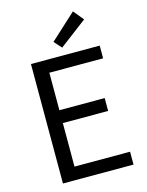

<svg xmlns="http://www.w3.org/2000/svg" viewBox="-140 -1054 869 1138"><g transform="rotate(-15 294.5 -485.0)"><path d="M101 0H534V-79H193V-346H471V-425H193V-655H523V-733H101ZM305 -779 474 -907 422 -970 264 -825Z"/></g></svg>

Font: GenYoGothic2 TW R
Style: Regular
Weight: 400
Version: Version 2.100;PS 2.1;hotconv 16.6.51;makeotf.lib2.5.65220 DE